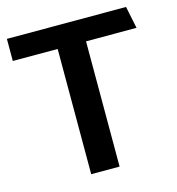

<svg xmlns="http://www.w3.org/2000/svg" viewBox="-103 -768 787 856"><g transform="rotate(-15 291.0 -340.0)"><path d="M6 -680H556L577 -578H344V0H213V-578H6Z"/></g></svg>

Font: Palanquin Dark
Style: Regular
Weight: 400
Designer: Pria Ravichandran
Version: Version 1.001